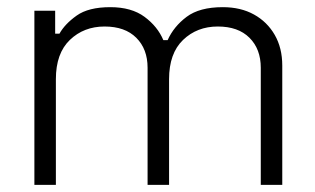

<svg xmlns="http://www.w3.org/2000/svg" viewBox="-20 -516 878 536"><path d="M76 0V-486H134V-422H146Q161 -449 194 -472.5Q227 -496 288 -496Q347 -496 383.5 -469Q420 -442 436 -404H448Q465 -442 501 -469Q537 -496 602 -496Q652 -496 689 -475.5Q726 -455 747 -418.5Q768 -382 768 -333V0H708V-327Q708 -379 676.5 -410.5Q645 -442 588 -442Q530 -442 491 -404.5Q452 -367 452 -295V0H392V-327Q392 -379 360.5 -410.5Q329 -442 272 -442Q214 -442 175 -404.5Q136 -367 136 -295V0Z"/></svg>

Font: Space Grotesk Frontify Light
Style: Regular
Weight: 300
Designer: Florian Karsten
Version: Version 2.000